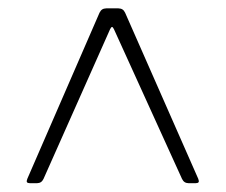

<svg xmlns="http://www.w3.org/2000/svg" viewBox="-20 -764 533 453"><path d="M51.1 -331.7H66.8C74.9 -332 79.2 -334.9 82.7 -342L239.7 -695C243.3 -702.1 245.4 -702.1 248.9 -695L409.4 -342C413 -334.9 417.3 -332 425.4 -331.7H441.1C449.2 -332 450.6 -334.5 447.8 -342L275.2 -734C271.7 -741.1 267.4 -744 259.2 -744.3H230.8C222.7 -744 218.4 -741.1 214.8 -734L44.4 -342C41.5 -334.5 43 -332 51.1 -331.7Z"/></svg>

Font: Margiela Serif Light
Style: Regular
Weight: 300
Designer: Andreas Faust, Stefan Endress
Version: Version 1.002;FEAKit 1.0